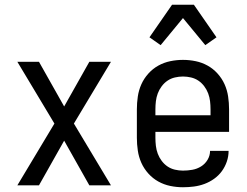

<svg xmlns="http://www.w3.org/2000/svg" viewBox="-20 -780 1040 808"><path d="M53 0 209 -260 53 -520H144L250 -332L356 -520H447L291 -260L447 0H356L250 -188L144 0Z M750 8Q723 8 696.5 2.5Q670 -3 646.5 -16Q623 -29 604.5 -49.5Q586 -70 575 -94.5Q564 -119 560 -146Q556 -173 556 -200V-320Q556 -347 560 -374Q564 -401 575 -425.5Q586 -450 604.5 -470.5Q623 -491 646.5 -504Q670 -517 696.5 -522.5Q723 -528 750 -528Q777 -528 803.5 -522.5Q830 -517 853.5 -504Q877 -491 895.5 -470.5Q914 -450 925 -425.5Q936 -401 940 -374Q944 -347 944 -320V-225H634V-200Q634 -183 636 -166Q638 -149 644 -133Q650 -117 660.5 -103Q671 -89 685 -79.5Q699 -70 716 -66Q733 -62 750 -62Q770 -62 789.5 -65.5Q809 -69 826 -79.5Q843 -90 853.5 -107.5Q864 -125 864 -145H942Q942 -122 934.5 -100Q927 -78 913.5 -59.5Q900 -41 881 -27.5Q862 -14 840.5 -6Q819 2 796 5Q773 8 750 8ZM866 -295V-320Q866 -337 864 -354Q862 -371 856 -387Q850 -403 839.5 -417Q829 -431 815 -440.5Q801 -450 784 -454Q767 -458 750 -458Q733 -458 716 -454Q699 -450 685 -440.5Q671 -431 660.5 -417Q650 -403 644 -387Q638 -371 636 -354Q634 -337 634 -320V-295ZM656 -590 609 -623 704 -760H796L891 -623L844 -590L750 -704Z"/></svg>

Font: HulyMono
Style: Regular
Weight: 400
Monospace: yes
Designer: Belleve Invis
Foundry: Belleve Invis
Version: Version 33.2.5; ttfautohint (v1.8.4)